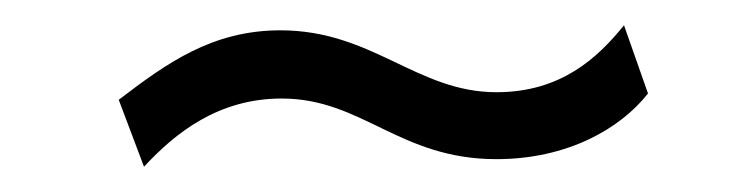

<svg xmlns="http://www.w3.org/2000/svg" viewBox="-20 -440 581 152"><path d="M493 -366 474 -420C453 -394 424 -367 373 -367C310 -367 275 -416 202 -416C148 -416 112 -390 74 -361L94 -308C119 -335 153 -362 203 -362C267 -362 296 -314 373 -314C429 -314 471 -338 493 -366Z"/></svg>

Font: United Sans Light
Style: Italic
Weight: 300
Italic angle: -8°
Designer: Pablo Impallari, Rodrigo Fuenzalida (Modified by Dan O. Williams)
Version: Version 1.000;PS 001.000;hotconv 1.0.88;makeotf.lib2.5.64775